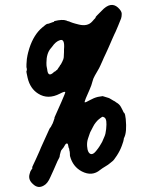

<svg xmlns="http://www.w3.org/2000/svg" viewBox="-20 -649 587 765"><path d="M389 -266Q410 -259 412 -259Q414 -259 423.5 -253Q433 -247 434.5 -246.5Q436 -246 437 -245.5Q438 -245 443 -241Q456 -234 462 -222.5Q468 -211 469 -209Q470 -207 471.5 -203.5Q473 -200 475 -199Q479 -195 481 -175Q486 -123 475 -101Q473 -98 473 -93.5Q473 -89 465.5 -68.5Q458 -48 445.5 -29Q433 -10 428.5 -7Q424 -4 418 1.5Q412 7 400 14Q388 21 379 28Q347 55 306 34Q270 15 259 -27Q258 -31 258.5 -31Q259 -31 258.5 -36Q258 -41 258 -42Q258 -43 257.5 -46Q257 -49 256.5 -49Q256 -49 256 -53Q256 -57 254.5 -58.5Q253 -60 252 -68Q251 -76 248 -77Q243 -79 238 -69.5Q233 -60 228 -55Q223 -50 222 -45Q221 -40 219.5 -35.5Q218 -31 218 -27.5Q218 -24 215.5 -19.5Q213 -15 209 -7Q199 17 193.5 28.5Q188 40 181 56Q170 82 155 90Q132 104 112 85Q91 67 98 44Q101 32 104 29Q112 19 108 19Q107 19 113 6.5Q119 -6 121 -10.5Q123 -15 126 -21.5Q129 -28 132.5 -36Q136 -44 138.5 -49.5Q141 -55 143 -60.5Q145 -66 147.5 -70.5Q150 -75 164.5 -108Q179 -141 180.5 -141Q182 -141 184 -146Q186 -151 186.5 -151Q187 -151 190 -157.5Q193 -164 193 -165.5Q193 -167 195.5 -173Q198 -179 197 -178.5Q196 -178 198.5 -184Q201 -190 204.5 -197.5Q208 -205 224.5 -242.5Q241 -280 240 -282Q238 -286 219 -276Q171 -251 132 -276Q100 -296 90 -339Q84 -365 85.5 -366Q87 -367 87 -372Q87 -377 86 -378Q85 -379 85.5 -393.5Q86 -408 87 -414Q88 -420 89.5 -428.5Q91 -437 97 -457Q115 -512 149 -540Q165 -554 169 -554Q173 -554 180 -557Q187 -560 189.5 -560.5Q192 -561 195 -562L196 -564Q195 -565 197 -565Q229 -573 245 -567Q248 -565 251.5 -564.5Q255 -564 255.5 -563.5Q256 -563 260 -561.5Q264 -560 269.5 -558Q275 -556 279.5 -555Q284 -554 295 -551Q329 -543 347 -563Q349 -565 351.5 -568Q354 -571 354 -571Q354 -571 358 -575Q362 -579 361 -580Q360 -581 368 -589Q376 -597 385 -606Q421 -645 450 -619Q465 -605 465 -594Q465 -583 462.5 -575.5Q460 -568 451 -547Q442 -526 441 -523.5Q440 -521 435.5 -512Q431 -503 427 -493Q423 -483 419 -474.5Q415 -466 412 -458.5Q409 -451 402 -436.5Q395 -422 393.5 -418.5Q392 -415 389 -408Q386 -401 380 -388Q374 -375 371.5 -371.5Q369 -368 365.5 -361Q362 -354 358 -348Q351 -336 348 -323Q345 -310 337 -292Q329 -274 322 -257.5Q315 -241 318.5 -241Q322 -241 338 -250Q354 -259 370 -263ZM235 -452Q239 -496 219 -489Q202 -484 187 -462Q184 -458 182 -456Q165 -436 165 -399Q165 -386 166 -383Q167 -380 168 -373Q171 -340 193 -360Q196 -364 197.5 -363.5Q199 -363 202 -366.5Q205 -370 206 -369.5Q207 -369 210.5 -375Q214 -381 214.5 -381Q215 -381 216.5 -383.5Q218 -386 219 -388Q220 -390 220 -390Q220 -390 221 -390.5Q222 -391 228 -403Q234 -415 234 -420.5Q234 -426 234.5 -431.5Q235 -437 235 -441.5Q235 -446 235 -452ZM327 -67Q329 -38 343 -35Q352 -34 362.5 -47Q373 -60 376.5 -66Q380 -72 384 -78.5Q388 -85 389.5 -89.5Q391 -94 396 -104.5Q401 -115 403 -135Q405 -155 403.5 -166Q402 -177 396 -181Q390 -185 386.5 -183Q383 -181 380 -178.5Q377 -176 373 -173Q369 -170 362 -161.5Q355 -153 350.5 -143.5Q346 -134 342.5 -128Q339 -122 337.5 -117Q336 -112 331 -98Q326 -84 327 -67Z"/></svg>

Font: Jackwrite
Style: Regular
Weight: 400
Version: Version 1.0d1e1